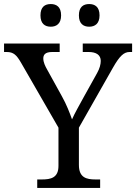

<svg xmlns="http://www.w3.org/2000/svg" viewBox="-25 -929 673 949"><path d="M416 -797C444 -797 467 -812 467 -853C467 -895 444 -909 416 -909C387 -909 365 -895 365 -853C365 -812 387 -797 416 -797ZM226 -797C254 -797 277 -812 277 -853C277 -895 254 -909 226 -909C197 -909 175 -895 175 -853C175 -812 197 -797 226 -797ZM159 0H470V-42H447C402 -42 365 -51 365 -114V-298L533 -594C567 -654 588 -672 616 -672H628V-714H384V-672H413C451 -672 473 -657 473 -628C473 -612 468 -591 455 -568L391 -453C368 -411 343 -367 331 -339C320 -370 304 -412 281 -453L207 -587C199 -601 189 -621 189 -640C189 -657 197 -672 233 -672H270V-714H-5V-672H8C42 -672 57 -657 79 -619L264 -298V-109C264 -50 226 -42 182 -42H159Z"/></svg>

Font: Noto Nastaliq Urdu
Style: Regular
Weight: 400
Designer: Monotype Design Team (Patrick Giasson: type design, Kamal Mansour: OpenType code, Glenda Bellarosa). Updated by Simon Co
Foundry: Monotype Imaging Inc., Simon Cozens
Version: Version 3.009